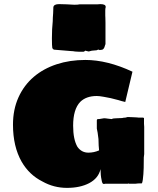

<svg xmlns="http://www.w3.org/2000/svg" viewBox="-20 -889 766 932"><path d="M186 -8Q122 -40 85 -104Q43 -178 43 -284Q43 -357 69.5 -416Q96 -475 144 -516Q191 -556 255 -577Q319 -598 394 -598Q501 -598 623 -541L588 -394Q570 -398 555 -403Q516 -414 484 -419Q462 -423 450 -423Q398 -423 369 -394Q335 -358 335 -279Q335 -212 356 -176Q376 -148 409 -148Q436 -148 461 -159Q460 -169 459 -182.5Q458 -196 458 -214Q454 -250 450 -265V-304Q450 -311 456 -311H461Q464 -311 467 -312Q470 -313 473 -313Q483 -315 485 -315Q492 -315 504 -313Q508 -313 513 -312Q518 -311 523 -311Q527 -315 548 -315Q564 -315 573 -316Q579 -318 588 -318L600 -321Q609 -320 626 -320Q633 -319 645 -319Q648 -319 650 -318.5Q652 -318 653 -318H675L679 -316V-288Q680 -283 680 -273V-259V-233V-145V-141Q679 -138 679 -133Q678 -129 678 -124V-119Q678 -66 676 -44Q674 -11 669 1Q648 1 636 3H616H614H605L604 1L600 3H513H509H500H490Q488 4 483 4Q476 4 473 -16Q468 -38 468 -68Q458 -24 413 0Q369 23 305 23Q241 23 186 -8ZM344 -639Q334 -641 326 -641L241 -648L234 -655Q232 -665 232 -703Q232 -749 236 -786Q236 -801 238 -825L239 -854Q241 -869 267 -869Q293 -869 304 -868Q313 -868 322 -867Q331 -866 341 -866Q358 -866 367 -868H398H408H421H431H439H453Q458 -869 467 -869Q493 -869 493 -856V-854Q491 -848 491 -838V-829V-814Q491 -810 491.5 -802.5Q492 -795 492 -779V-675Q491 -672 490 -669.5Q489 -667 488 -663Q485 -652 477 -648Q475 -648 471.5 -647Q468 -646 463 -646Q461 -646 461 -648H456L449 -645L426 -643Q424 -643 422 -642Q420 -641 418 -641L411 -639Q410 -639 402 -641Q400 -641 398 -642Q396 -643 394 -643Q392 -643 392 -641L386 -638H361Q351 -638 344 -639Z"/></svg>

Font: Sigmar One
Style: Regular
Weight: 400
Designer: Vernon Adams
Foundry: Vernon Adams
Version: Version 2.000